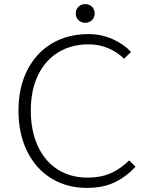

<svg xmlns="http://www.w3.org/2000/svg" viewBox="-20 -902 733 935"><path d="M70 -363Q70 -476 113 -560.5Q156 -645 233 -690.5Q310 -736 411 -736Q474 -736 528.5 -711.5Q583 -687 618 -649L584 -616Q551 -649 506.5 -667.5Q462 -686 412 -686Q326 -686 262.5 -646.5Q199 -607 164.5 -534.5Q130 -462 130 -364Q130 -265 164 -191Q198 -117 260.5 -77Q323 -37 407 -37Q469 -37 517 -57.5Q565 -78 609 -121L640 -90Q592 -39 536 -13Q480 13 403 13Q306 13 230.5 -33Q155 -79 112.5 -164.5Q70 -250 70 -363ZM349 -837Q349 -857 362.5 -869.5Q376 -882 395 -882Q414 -882 427.5 -869.5Q441 -857 441 -837Q441 -816 427.5 -803.5Q414 -791 395 -791Q376 -791 362.5 -803.5Q349 -816 349 -837Z"/></svg>

Font: Nebula Sans Light
Style: Regular
Weight: 300
Designer: Paul D. Hunt for Adobe (as Source Sans)
Foundry: Nebula Entertainment & Broadcasting LLC
Version: Version 1.010